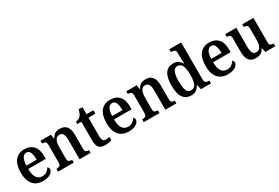

<svg xmlns="http://www.w3.org/2000/svg" viewBox="72 -1823 4206 2896"><g transform="rotate(-30 2174.5 -375.0)"><path d="M278 10Q165 10 105.5 -62Q46 -134 46 -264Q46 -405 104 -476.5Q162 -548 269 -548Q366 -548 422 -487Q478 -426 478 -307V-260H172Q174 -154 207.5 -106Q241 -58 303 -58Q351 -58 383.5 -81Q416 -104 433 -136Q443 -131 450 -120.5Q457 -110 457 -95Q457 -71 438 -46.5Q419 -22 379.5 -6Q340 10 278 10ZM353 -318Q353 -396 334 -442.5Q315 -489 270 -489Q226 -489 201 -445Q176 -401 174 -318Z M541 0V-48H546Q577 -48 597.5 -60Q618 -72 618 -118V-422Q618 -465 599 -476.5Q580 -488 549 -488H545V-536H727L738 -460H743Q769 -513 804 -530.5Q839 -548 886 -548Q959 -548 999.5 -501.5Q1040 -455 1040 -353V-119Q1040 -72 1056.5 -60Q1073 -48 1104 -48H1108V0H916V-337Q916 -401 898 -437Q880 -473 835 -473Q800 -473 779.5 -450.5Q759 -428 750.5 -392Q742 -356 742 -314V-114Q742 -71 761 -59.5Q780 -48 811 -48H815V0Z M1359 10Q1293 10 1257.5 -24.5Q1222 -59 1222 -147V-476H1152V-520Q1179 -521 1201 -532Q1223 -543 1237 -559Q1252 -575 1262 -599Q1272 -623 1279 -659H1346V-536H1466V-476H1346V-152Q1346 -103 1361.5 -81Q1377 -59 1409 -59Q1427 -59 1443 -61Q1459 -63 1474 -67V-11Q1460 -4 1429.5 3Q1399 10 1359 10Z M1772 10Q1659 10 1599.5 -62Q1540 -134 1540 -264Q1540 -405 1598 -476.5Q1656 -548 1763 -548Q1860 -548 1916 -487Q1972 -426 1972 -307V-260H1666Q1668 -154 1701.5 -106Q1735 -58 1797 -58Q1845 -58 1877.5 -81Q1910 -104 1927 -136Q1937 -131 1944 -120.5Q1951 -110 1951 -95Q1951 -71 1932 -46.5Q1913 -22 1873.5 -6Q1834 10 1772 10ZM1847 -318Q1847 -396 1828 -442.5Q1809 -489 1764 -489Q1720 -489 1695 -445Q1670 -401 1668 -318Z M2035 0V-48H2040Q2071 -48 2091.5 -60Q2112 -72 2112 -118V-422Q2112 -465 2093 -476.5Q2074 -488 2043 -488H2039V-536H2221L2232 -460H2237Q2263 -513 2298 -530.5Q2333 -548 2380 -548Q2453 -548 2493.5 -501.5Q2534 -455 2534 -353V-119Q2534 -72 2550.5 -60Q2567 -48 2598 -48H2602V0H2410V-337Q2410 -401 2392 -437Q2374 -473 2329 -473Q2294 -473 2273.5 -450.5Q2253 -428 2244.5 -392Q2236 -356 2236 -314V-114Q2236 -71 2255 -59.5Q2274 -48 2305 -48H2309V0Z M2861 10Q2770 10 2721 -56.5Q2672 -123 2672 -267Q2672 -412 2721 -479.5Q2770 -547 2861 -547Q2913 -547 2946 -523.5Q2979 -500 2999 -464H3005Q3002 -490 3001 -521Q3000 -552 3000 -578V-647Q3000 -690 2977.5 -701Q2955 -712 2924 -712H2917V-760H3124V-119Q3124 -73 3145.5 -60.5Q3167 -48 3198 -48H3205V0H3030L3011 -84H3005Q2984 -41 2950 -15.5Q2916 10 2861 10ZM2894 -58Q2954 -58 2977 -111Q3000 -164 3000 -268Q3000 -370 2977 -425Q2954 -480 2894 -480Q2842 -480 2820 -425Q2798 -370 2798 -267Q2798 -162 2820 -110Q2842 -58 2894 -58Z M3497 10Q3384 10 3324.5 -62Q3265 -134 3265 -264Q3265 -405 3323 -476.5Q3381 -548 3488 -548Q3585 -548 3641 -487Q3697 -426 3697 -307V-260H3391Q3393 -154 3426.5 -106Q3460 -58 3522 -58Q3570 -58 3602.5 -81Q3635 -104 3652 -136Q3662 -131 3669 -120.5Q3676 -110 3676 -95Q3676 -71 3657 -46.5Q3638 -22 3598.5 -6Q3559 10 3497 10ZM3572 -318Q3572 -396 3553 -442.5Q3534 -489 3489 -489Q3445 -489 3420 -445Q3395 -401 3393 -318Z M3985 10Q3909 10 3870 -37.5Q3831 -85 3831 -187V-419Q3831 -462 3814 -475Q3797 -488 3765 -488H3762V-536H3955V-204Q3955 -137 3971.5 -101Q3988 -65 4035 -65Q4085 -65 4107 -108Q4129 -151 4129 -222V-420Q4129 -466 4109.5 -477Q4090 -488 4062 -488H4059V-536H4253V-113Q4253 -69 4272.5 -58.5Q4292 -48 4320 -48H4326V0H4153L4136 -76H4131Q4104 -24 4067 -7Q4030 10 3985 10Z"/></g></svg>

Font: Noto Serif Bengali SemiCondensed SemiBold
Style: Regular
Weight: 600
Width: 4
Designer: Juan Bruce, Universal Thirst, Indian Type Foundry and the Monotype Design Team.
Foundry: Monotype Imaging Inc.
Version: Version 2.003; ttfautohint (v1.8.4.7-5d5b)